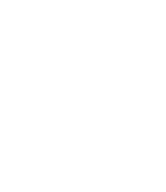

<svg xmlns="http://www.w3.org/2000/svg" viewBox="-20 -770 640 740"><path d="M300 -450Q300 -450 300 -450Q300 -450 300 -450Q300 -450 300 -450Q300 -450 300 -450Q300 -450 300 -450Q300 -450 300 -450Q300 -450 300 -450Q300 -450 300 -450Q300 -450 300 -450Q300 -450 300 -450Q300 -450 300 -450Q300 -450 300 -450ZM300 -350Q300 -350 300 -350Q300 -350 300 -350Q300 -350 300 -350Q300 -350 300 -350Q300 -350 300 -350Q300 -350 300 -350Q300 -350 300 -350Q300 -350 300 -350Q300 -350 300 -350Q300 -350 300 -350Q300 -350 300 -350Q300 -350 300 -350ZM500 -350Q500 -350 500 -350Q500 -350 500 -350Q500 -350 500 -350Q500 -350 500 -350Q500 -350 500 -350Q500 -350 500 -350Q500 -350 500 -350Q500 -350 500 -350Q500 -350 500 -350Q500 -350 500 -350Q500 -350 500 -350Q500 -350 500 -350ZM500 -250Q500 -250 500 -250Q500 -250 500 -250Q500 -250 500 -250Q500 -250 500 -250Q500 -250 500 -250Q500 -250 500 -250Q500 -250 500 -250Q500 -250 500 -250Q500 -250 500 -250Q500 -250 500 -250Q500 -250 500 -250Q500 -250 500 -250ZM100 -150Q100 -150 100 -150Q100 -150 100 -150Q100 -150 100 -150Q100 -150 100 -150Q100 -150 100 -150Q100 -150 100 -150Q100 -150 100 -150Q100 -150 100 -150Q100 -150 100 -150Q100 -150 100 -150Q100 -150 100 -150Q100 -150 100 -150ZM100 -250Q100 -250 100 -250Q100 -250 100 -250Q100 -250 100 -250Q100 -250 100 -250Q100 -250 100 -250Q100 -250 100 -250Q100 -250 100 -250Q100 -250 100 -250Q100 -250 100 -250Q100 -250 100 -250Q100 -250 100 -250Q100 -250 100 -250ZM100 -450Q100 -450 100 -450Q100 -450 100 -450Q100 -450 100 -450Q100 -450 100 -450Q100 -450 100 -450Q100 -450 100 -450Q100 -450 100 -450Q100 -450 100 -450Q100 -450 100 -450Q100 -450 100 -450Q100 -450 100 -450Q100 -450 100 -450ZM100 -350Q100 -350 100 -350Q100 -350 100 -350Q100 -350 100 -350Q100 -350 100 -350Q100 -350 100 -350Q100 -350 100 -350Q100 -350 100 -350Q100 -350 100 -350Q100 -350 100 -350Q100 -350 100 -350Q100 -350 100 -350Q100 -350 100 -350ZM200 -50Q200 -50 200 -50Q200 -50 200 -50Q200 -50 200 -50Q200 -50 200 -50Q200 -50 200 -50Q200 -50 200 -50Q200 -50 200 -50Q200 -50 200 -50Q200 -50 200 -50Q200 -50 200 -50Q200 -50 200 -50Q200 -50 200 -50ZM500 -450Q500 -450 500 -450Q500 -450 500 -450Q500 -450 500 -450Q500 -450 500 -450Q500 -450 500 -450Q500 -450 500 -450Q500 -450 500 -450Q500 -450 500 -450Q500 -450 500 -450Q500 -450 500 -450Q500 -450 500 -450Q500 -450 500 -450ZM500 -150Q500 -150 500 -150Q500 -150 500 -150Q500 -150 500 -150Q500 -150 500 -150Q500 -150 500 -150Q500 -150 500 -150Q500 -150 500 -150Q500 -150 500 -150Q500 -150 500 -150Q500 -150 500 -150Q500 -150 500 -150Q500 -150 500 -150ZM400 -50Q400 -50 400 -50Q400 -50 400 -50Q400 -50 400 -50Q400 -50 400 -50Q400 -50 400 -50Q400 -50 400 -50Q400 -50 400 -50Q400 -50 400 -50Q400 -50 400 -50Q400 -50 400 -50Q400 -50 400 -50Q400 -50 400 -50ZM300 -250Q300 -250 300 -250Q300 -250 300 -250Q300 -250 300 -250Q300 -250 300 -250Q300 -250 300 -250Q300 -250 300 -250Q300 -250 300 -250Q300 -250 300 -250Q300 -250 300 -250Q300 -250 300 -250Q300 -250 300 -250Q300 -250 300 -250ZM300 -150Q300 -150 300 -150Q300 -150 300 -150Q300 -150 300 -150Q300 -150 300 -150Q300 -150 300 -150Q300 -150 300 -150Q300 -150 300 -150Q300 -150 300 -150Q300 -150 300 -150Q300 -150 300 -150Q300 -150 300 -150Q300 -150 300 -150ZM300 -750Q300 -750 300 -750Q300 -750 300 -750Q300 -750 300 -750Q300 -750 300 -750Q300 -750 300 -750Q300 -750 300 -750Q300 -750 300 -750Q300 -750 300 -750Q300 -750 300 -750Q300 -750 300 -750Q300 -750 300 -750Q300 -750 300 -750ZM200 -650Q200 -650 200 -650Q200 -650 200 -650Q200 -650 200 -650Q200 -650 200 -650Q200 -650 200 -650Q200 -650 200 -650Q200 -650 200 -650Q200 -650 200 -650Q200 -650 200 -650Q200 -650 200 -650Q200 -650 200 -650Q200 -650 200 -650ZM400 -650Q400 -650 400 -650Q400 -650 400 -650Q400 -650 400 -650Q400 -650 400 -650Q400 -650 400 -650Q400 -650 400 -650Q400 -650 400 -650Q400 -650 400 -650Q400 -650 400 -650Q400 -650 400 -650Q400 -650 400 -650Q400 -650 400 -650Z"/></svg>

Font: TINY 5x3
Style: Regular
Weight: 400
Designer: Jack Halten Fahnestock
Foundry: Velvetyne Type Foundry
Version: Version 1.002